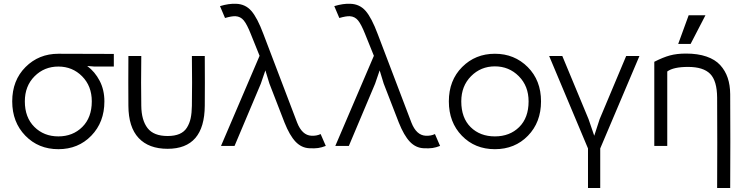

<svg xmlns="http://www.w3.org/2000/svg" viewBox="-20 -763 3888 1004"><path d="M109.9 -232.9Q109.9 -148.9 159.7 -99.4Q209.5 -49.8 285.2 -49.8Q360.8 -49.8 410.4 -99.1Q460 -148.4 460 -232.9Q460 -313 409.4 -364Q358.9 -415 285.2 -415Q211.4 -415 160.6 -364Q109.9 -313 109.9 -232.9ZM43.9 -232.9Q43.9 -342.8 113.5 -412.4Q183.1 -481.9 285.2 -481.9Q495.1 -481.9 575.2 -481V-415H474.1L436 -418Q476.6 -387.7 501.2 -340.3Q525.9 -293 525.9 -232.9Q525.9 -124 457.5 -53.5Q389.2 17.1 285.2 17.1Q181.2 17.1 112.5 -53.5Q43.9 -124 43.9 -232.9Z M718.8 -470.2Q716.8 -323.7 718.8 -210Q719.7 -134.3 751.7 -93Q783.7 -51.8 856.4 -51.8Q893.6 -51.8 918.7 -62.7Q943.8 -73.7 957.5 -95.7Q971.2 -117.7 977.1 -145Q982.9 -172.4 983.4 -210Q985.4 -323.7 983.4 -470.2H1050.8Q1051.8 -323.7 1050.8 -210Q1049.3 15.1 856.4 15.1Q757.8 15.1 704.8 -41.5Q651.9 -98.1 651.4 -210Q650.4 -323.7 651.4 -470.2Z M1597.7 12.2Q1556.2 10.3 1525.4 -22.2Q1494.6 -54.7 1467.8 -122.1L1388.7 -326.2L1367.7 -395L1343.8 -325.2L1206.5 0H1135.7L1337.4 -471.2L1291.5 -585Q1271.5 -635.7 1254.6 -656.2Q1237.8 -676.8 1211.4 -678.2Q1191.9 -679.2 1156.7 -668.9L1130.4 -731Q1177.2 -745.1 1214.4 -743.2Q1263.2 -741.7 1294.4 -705.8Q1325.7 -669.9 1357.4 -585L1533.7 -122.1Q1559.6 -55.7 1608.4 -53.2Q1635.7 -51.8 1656.7 -62L1683.6 0Q1662.1 8.3 1643.8 11Q1625.5 13.7 1597.7 12.2Z M2195.3 12.2Q2153.8 10.3 2123 -22.2Q2092.3 -54.7 2065.4 -122.1L1986.3 -326.2L1965.3 -395L1941.4 -325.2L1804.2 0H1733.4L1935.1 -471.2L1889.2 -585Q1869.1 -635.7 1852.3 -656.2Q1835.4 -676.8 1809.1 -678.2Q1789.6 -679.2 1754.4 -668.9L1728 -731Q1774.9 -745.1 1812 -743.2Q1860.8 -741.7 1892.1 -705.8Q1923.3 -669.9 1955.1 -585L2131.3 -122.1Q2157.2 -55.7 2206.1 -53.2Q2233.4 -51.8 2254.4 -62L2281.2 0Q2259.8 8.3 2241.5 11Q2223.1 13.7 2195.3 12.2Z M2392.1 -232.9Q2392.1 -146.5 2441.2 -98.1Q2490.2 -49.8 2567.9 -49.8Q2645.5 -49.8 2694.8 -98.4Q2744.1 -147 2744.1 -232.9Q2744.1 -313 2692.9 -364.5Q2641.6 -416 2567.9 -416Q2494.1 -416 2443.1 -364.5Q2392.1 -313 2392.1 -232.9ZM2327.1 -232.9Q2327.1 -342.8 2396.5 -412.4Q2465.8 -481.9 2567.9 -481.9Q2669.9 -481.9 2739.5 -412.4Q2809.1 -342.8 2809.1 -232.9Q2809.1 -123.5 2740.7 -53.2Q2672.4 17.1 2567.9 17.1Q2463.4 17.1 2395.3 -53.2Q2327.1 -123.5 2327.1 -232.9Z M3323.7 -470.2 3118.7 13.2V220.2H3054.7V13.2L2851.6 -470.2H2920.4L3057.6 -140.1L3087.4 -53.2L3115.7 -140.1L3254.4 -470.2Z M3469.2 0H3401.4V-439.9Q3447.3 -463.4 3483.2 -473.1Q3519 -482.9 3567.4 -482.9Q3628.9 -482.9 3674.3 -467.3Q3719.7 -451.7 3746.1 -422.6Q3772.5 -393.6 3785.2 -356Q3797.9 -318.4 3798.3 -271Q3799.8 -25.4 3798.3 220.2H3730Q3731.4 -15.6 3730 -252Q3729.5 -340.3 3693.6 -376.7Q3657.7 -413.1 3578.1 -413.1Q3501.5 -413.1 3469.2 -389.2ZM3526.4 -533.2 3581.1 -683.1H3668.9L3591.3 -533.2Z"/></svg>

Font: Kreadon
Style: Regular
Weight: 400
Designer: kohakuno
Foundry: StudioGnu
Version: Version 1.000;Glyphs 3.1.2 (3151)